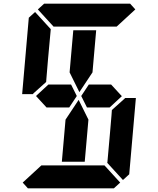

<svg xmlns="http://www.w3.org/2000/svg" viewBox="-20 -1020 856 1040"><path d="M162 -515 158 -510H100L136 -924L170 -955L255 -862L240 -698L231 -590L230 -576ZM582 -562 640 -499 574 -438H546H510H451L420 -500L461 -562H520H557ZM654 -485 658 -489H716L680 -76L646 -45L561 -138L562 -144L576 -302L584 -396L586 -424ZM366 -731 377 -856H501L490 -731L481 -628L410 -521L357 -628ZM631 -31 597 0H426H302H131L103 -31L204 -124H229H313H437H521H546ZM185 -969 219 -1000H390H514H685L713 -969L612 -876H587H503H379H295H276H270ZM365 -562 396 -500 355 -438H296H259H232L175 -500L242 -562H269H306ZM450 -269 439 -144H315L326 -269L335 -372L406 -479L459 -372Z"/></svg>

Font: DSEG14 Classic
Style: Bold Italic
Weight: 700
Italic angle: -5°
Designer: Keshikan(Twitter:@keshinomi_88pro)
Version: Version 0.46